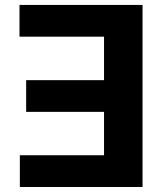

<svg xmlns="http://www.w3.org/2000/svg" viewBox="-20 -747 653 767"><path d="M549.4 -727.3H57.9V-600.5H395.6V-426.8H84.5V-300.1H395.6V-126.8H59.3V0H549.4Z"/></svg>

Font: Margiela Sans
Style: Bold
Weight: 700
Designer: Stefan Endress, Andreas Faust
Version: Version 1.100;FEAKit 1.0